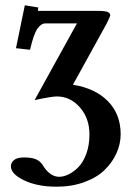

<svg xmlns="http://www.w3.org/2000/svg" viewBox="-20 -474 490 721"><path d="M123 -439.9Q123 -433.1 121.1 -433.1H348.1Q373.5 -433.1 383.8 -429.2Q394 -425.3 394 -416Q394 -413.6 380.9 -386.2L253.9 -155.8Q338.9 -142.1 386 -93.3Q433.1 -44.4 433.1 29.8Q433.1 66.9 417.2 101.8Q401.4 136.7 372.3 164.8Q343.3 192.9 296.4 210Q249.5 227.1 192.9 227.1Q119.6 227.1 70.3 203.1Q21 179.2 21 150.9Q21 136.2 33 126.7Q44.9 117.2 70.8 117.2Q97.7 117.2 114.3 123.8Q130.9 130.4 141.1 147Q151.4 165 167.5 177.5Q183.6 189.9 202.1 189.9Q219.2 189.9 238 180.7Q256.8 171.4 274.7 153.3Q292.5 135.3 304.2 103.3Q315.9 71.3 315.9 30.8Q315.9 -29.8 280 -70.8Q244.1 -111.8 193.8 -111.8Q173.8 -111.8 109.9 -98.1L269 -386.2H150.9Q134.3 -386.2 120.4 -366.2Q106.4 -346.2 92.8 -287.1L40 -293L73.2 -454.1L124 -445.8Q123 -443.8 123 -439.9Z"/></svg>

Font: Linux Libertine G
Style: Semibold
Weight: 600
Designer: Philipp H. Poll
Foundry: Philipp H. Poll
Version: Version 5.1.1